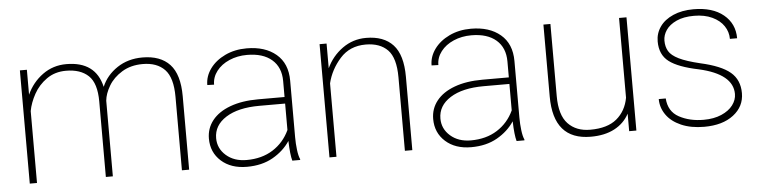

<svg xmlns="http://www.w3.org/2000/svg" viewBox="-39 -696 3466 875"><g transform="rotate(-5 1694.5 -259.0)"><path d="M68 -518H100V-404Q125 -459 172.5 -493.5Q220 -528 281 -528Q415 -528 442 -410Q464 -462 513.5 -495Q563 -528 629 -528Q711 -528 754 -482Q797 -436 797 -336V0H764V-336Q764 -424 728.5 -461Q693 -498 628 -498Q573 -498 533 -473.5Q493 -449 472 -413.5Q451 -378 448 -346V0H416V-345Q416 -429 379.5 -463.5Q343 -498 277 -498Q226 -498 188.5 -471.5Q151 -445 129.5 -406Q108 -367 101 -329V0H68Z M1105 -498Q1061 -498 1024 -482Q987 -466 965.5 -438Q944 -410 944 -376L913 -377Q913 -417 938 -451.5Q963 -486 1007 -507Q1051 -528 1106 -528Q1190 -528 1240.5 -485.5Q1291 -443 1291 -364V-105Q1291 -76 1294.5 -47.5Q1298 -19 1305 -4V0H1269Q1261 -27 1259 -91Q1230 -47 1180 -18.5Q1130 10 1061 10Q988 10 943.5 -30Q899 -70 899 -133Q899 -180 927.5 -216Q956 -252 1010 -272Q1064 -292 1138 -292H1259V-365Q1259 -428 1218.5 -463Q1178 -498 1105 -498ZM1259 -141V-262H1141Q1044 -262 988 -226.5Q932 -191 932 -132Q932 -85 968.5 -53Q1005 -21 1062 -21Q1132 -21 1182.5 -53Q1233 -85 1259 -141Z M1439 -518H1471V-405Q1496 -459 1544 -493.5Q1592 -528 1652 -528Q1733 -528 1775.5 -482Q1818 -436 1818 -336V0H1784V-336Q1784 -425 1748.5 -461.5Q1713 -498 1648 -498Q1575 -498 1530.5 -448Q1486 -398 1471 -336V0H1439Z M2131 -498Q2087 -498 2050 -482Q2013 -466 1991.5 -438Q1970 -410 1970 -376L1939 -377Q1939 -417 1964 -451.5Q1989 -486 2033 -507Q2077 -528 2132 -528Q2216 -528 2266.5 -485.5Q2317 -443 2317 -364V-105Q2317 -76 2320.5 -47.5Q2324 -19 2331 -4V0H2295Q2287 -27 2285 -91Q2256 -47 2206 -18.5Q2156 10 2087 10Q2014 10 1969.5 -30Q1925 -70 1925 -133Q1925 -180 1953.5 -216Q1982 -252 2036 -272Q2090 -292 2164 -292H2285V-365Q2285 -428 2244.5 -463Q2204 -498 2131 -498ZM2285 -141V-262H2167Q2070 -262 2014 -226.5Q1958 -191 1958 -132Q1958 -85 1994.5 -53Q2031 -21 2088 -21Q2158 -21 2208.5 -53Q2259 -85 2285 -141Z M2843 0H2810V-80Q2787 -37 2742.5 -13.5Q2698 10 2634 10Q2463 10 2463 -189V-518H2495V-188Q2495 -101 2532.5 -61.5Q2570 -22 2634 -22Q2713 -22 2755.5 -57.5Q2798 -93 2809 -153V-518H2843Z M3151 -253Q3058 -272 3016.5 -303.5Q2975 -335 2975 -396Q2975 -433 2996 -463Q3017 -493 3057 -510.5Q3097 -528 3150 -528Q3237 -528 3287 -487Q3337 -446 3337 -379H3304Q3304 -411 3286 -438Q3268 -465 3233 -481.5Q3198 -498 3150 -498Q3102 -498 3069.5 -483Q3037 -468 3021.5 -445Q3006 -422 3006 -397Q3006 -369 3018 -348.5Q3030 -328 3063.5 -311.5Q3097 -295 3160 -280Q3254 -259 3295.5 -224Q3337 -189 3337 -128Q3337 -67 3287 -28.5Q3237 10 3153 10Q3092 10 3047.5 -9.5Q3003 -29 2980 -62Q2957 -95 2957 -134H2989Q2993 -74 3041 -48Q3089 -22 3153 -22Q3200 -22 3234.5 -37Q3269 -52 3287 -76Q3305 -100 3305 -127Q3305 -218 3151 -253Z"/></g></svg>

Font: Freesentation 1 Thin
Style: Regular
Weight: 250
Designer: glyphs from Roboto by Christian Robertson / Hangul glyphs from Noto Sans CJK(Source Han Sans) by Jang Soo-young and Kang
Foundry: PT&
Version: Version 2.001